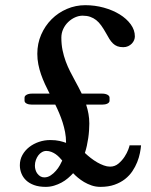

<svg xmlns="http://www.w3.org/2000/svg" viewBox="-20 -708 582 741"><path d="M103.5 -304.2Q90.8 -304.2 82.8 -308.3Q74.7 -312.5 74.7 -319.3V-331.1Q74.7 -337.9 82.8 -342.3Q90.8 -346.7 103.5 -346.7H171.4Q162.1 -364.7 153.6 -383.3Q145 -401.9 138.4 -420.9Q131.8 -439.9 127.9 -459.7Q124 -479.5 124 -500.5Q124 -540 138.9 -574.2Q153.8 -608.4 179.2 -633.8Q204.6 -659.2 238.3 -673.6Q272 -688 309.1 -688Q346.2 -688 380.6 -678.5Q415 -668.9 441.7 -652.6Q468.3 -636.2 484.4 -614.3Q500.5 -592.3 500.5 -567.4Q500.5 -560.5 497.6 -553.2Q494.6 -545.9 488.8 -539.8Q482.9 -533.7 474.6 -529.8Q466.3 -525.9 455.6 -525.9Q442.4 -525.9 432.9 -529.5Q423.3 -533.2 416 -540.3Q408.7 -547.4 402.3 -557.4Q396 -567.4 389.2 -580.1Q379.9 -596.7 370.8 -609.4Q361.8 -622.1 351.3 -630.4Q340.8 -638.7 328.1 -643.1Q315.4 -647.5 298.8 -647.5Q284.2 -647.5 269.5 -640.9Q254.9 -634.3 243.2 -623Q231.4 -611.8 224.1 -596.2Q216.8 -580.6 216.8 -563Q216.8 -536.6 221.4 -514.2Q226.1 -491.7 233.6 -471.2Q241.2 -450.7 250.7 -432.1Q260.3 -413.6 270 -395.5Q276.9 -382.3 283 -371.3Q289.1 -360.4 295.4 -346.7H374Q386.7 -346.7 394.8 -342.3Q402.8 -337.9 402.8 -331.1V-319.3Q402.8 -312.5 394.8 -308.3Q386.7 -304.2 374 -304.2H312.5Q318.4 -286.1 321.5 -268.3Q324.7 -250.5 324.7 -231Q324.7 -219.2 323.7 -204.8Q322.8 -190.4 320.6 -175.3Q318.4 -160.2 315.2 -145.5Q312 -130.9 307.6 -117.7Q317.9 -107.9 330.1 -98.4Q342.3 -88.9 355 -81.5Q367.7 -74.2 380.4 -69.6Q393.1 -64.9 404.8 -64.9Q423.3 -64.9 437.3 -76.7Q451.2 -88.4 460.7 -103Q470.2 -117.7 475.1 -130.9Q480 -144 480 -147H524.4Q523.4 -134.3 520 -117.2Q516.6 -100.1 509.5 -82.3Q502.4 -64.5 491 -47.4Q479.5 -30.3 462.4 -16.8Q445.3 -3.4 421.9 4.9Q398.4 13.2 367.7 13.2Q349.6 13.2 333.7 7.8Q317.9 2.4 304.4 -5.6Q291 -13.7 280.3 -22.7Q269.5 -31.7 262.2 -39.6Q253.4 -29.8 242.2 -20.3Q231 -10.7 217.5 -3.4Q204.1 3.9 188.7 8.5Q173.3 13.2 156.2 13.2Q130.4 13.2 111.6 6.3Q92.8 -0.5 80.6 -12.2Q68.4 -23.9 62.5 -39.1Q56.6 -54.2 56.6 -70.3Q56.6 -91.8 66.4 -109.6Q76.2 -127.4 92.8 -140.4Q109.4 -153.3 130.4 -160.4Q151.4 -167.5 174.3 -167.5Q194.8 -167.5 209.7 -164.1Q224.6 -160.6 234.9 -156.7V-159.2Q234.9 -178.7 231.2 -198Q227.5 -217.3 221.7 -235.6Q215.8 -253.9 208.5 -271.2Q201.2 -288.6 193.4 -304.2ZM114.7 -68.4Q114.7 -60.1 117.2 -52Q119.6 -43.9 124.5 -37.6Q129.4 -31.2 136 -27.3Q142.6 -23.4 150.9 -23.4Q164.1 -23.4 175.5 -31Q187 -38.6 196 -49.1Q205.1 -59.6 211.2 -70.6Q217.3 -81.5 220.2 -88.4Q215.3 -94.2 209 -100.8Q202.6 -107.4 195.1 -112.8Q187.5 -118.2 178.2 -121.8Q168.9 -125.5 158.7 -125.5Q149.9 -125.5 141.8 -120.8Q133.8 -116.2 127.9 -108.4Q122.1 -100.6 118.4 -90.3Q114.7 -80.1 114.7 -68.4Z"/></svg>

Font: Cardo
Style: Bold
Weight: 700
Designer: David J. Perry
Foundry: David J. Perry
Version: Version 1.0011